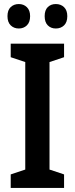

<svg xmlns="http://www.w3.org/2000/svg" viewBox="-20 -930 370 950"><path d="M297 0H33V-67L105 -91V-623L33 -647V-714H297V-647L225 -623V-91L297 -67ZM17 -850Q17 -880 33 -895Q49 -910 73 -910Q97 -910 113 -894.5Q129 -879 129 -850Q129 -820 113 -804.5Q97 -789 73 -789Q49 -789 33 -804.5Q17 -820 17 -850ZM201 -850Q201 -880 216.5 -895Q232 -910 256 -910Q281 -910 297 -894.5Q313 -879 313 -850Q313 -820 297 -804.5Q281 -789 256 -789Q232 -789 216.5 -804.5Q201 -820 201 -850Z"/></svg>

Font: Noto Sans Hebrew Condensed SemiBold
Style: Regular
Weight: 600
Width: 3
Designer: Monotype Design Team
Foundry: Monotype Imaging Inc.
Version: Version 2.004; ttfautohint (v1.8.4.7-5d5b)